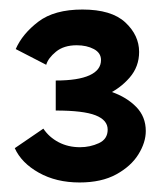

<svg xmlns="http://www.w3.org/2000/svg" viewBox="-20 -782 345 403"><path d="M147 -569V-600Q183 -600 214.5 -589Q246 -578 266 -557.5Q286 -537 286 -507Q286 -483 270.5 -458Q255 -433 224 -416Q193 -399 147 -399Q98 -399 61.5 -419.5Q25 -440 11 -471L71 -512Q83 -494 103 -483.5Q123 -473 148 -473Q169 -473 187.5 -481.5Q206 -490 206 -510Q206 -530 180.5 -540Q155 -550 97 -550V-613Q144 -613 168 -624Q192 -635 192 -656Q192 -671 177 -679Q162 -687 141 -687Q114 -687 97.5 -673.5Q81 -660 77 -646L13 -679Q27 -711 60.5 -736.5Q94 -762 153 -762Q214 -762 243 -735Q272 -708 272 -673Q272 -642 252 -619Q232 -596 203.5 -583Q175 -570 147 -569Z"/></svg>

Font: Ysabeau
Style: Bold
Weight: 700
Designer: Christian Thalmann (Catharsis Fonts)
Version: Version 2.000;gftools[0.9.27.dev2+g8671c4b]